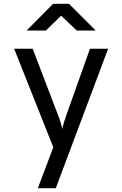

<svg xmlns="http://www.w3.org/2000/svg" viewBox="-20 -805 640 1005"><path d="M178 180 259 -34 54 -550H151L281 -210Q289 -190 296 -168Q303 -146 306 -130Q309 -146 316 -168Q323 -190 330 -210L451 -550H546L272 180ZM119 -645 258 -785H341L481 -645H382L300 -723L220 -645Z"/></svg>

Font: JetBrainsMonoNL NF
Style: Regular
Weight: 400
Designer: Philipp Nurullin, Konstantin Bulenkov
Foundry: JetBrains
Version: Version 2.304; ttfautohint (v1.8.4.7-5d5b);Nerd Fonts 3.2.1